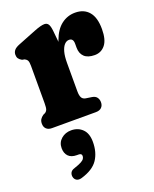

<svg xmlns="http://www.w3.org/2000/svg" viewBox="-135 -530 693 865"><g transform="rotate(-20 212.0 -97.0)"><path d="M202.3 -243.4Q202.3 -315.9 219.4 -362.3Q236.5 -408.8 265.7 -431.1Q294.9 -453.4 331.7 -453.4Q374.2 -453.4 397.6 -425.6Q421 -397.9 421 -342.8Q421 -291.6 401.6 -267.5Q382.3 -243.3 351 -243.3Q317.9 -243.3 301.3 -259.1Q284.7 -274.9 284.7 -302.9V-321.6Q284.7 -335 279.6 -341.3Q274.6 -347.6 264.4 -347.6Q252.3 -347.6 242.3 -337Q232.3 -326.4 226.5 -305.4Q220.8 -284.4 220.8 -252.9ZM211.6 -410.5 220.8 -316.4V-116.8Q220.8 -96.9 226.3 -86.7Q231.8 -76.5 245.2 -74.2L274.5 -69.8Q289.9 -67.3 297 -57.6Q304.1 -47.9 304.1 -34.2Q304.1 -18.9 294.6 -9.4Q285.2 0 266.9 0H56.5Q39.8 0 30.2 -9Q20.5 -18.1 20.5 -34.2Q20.5 -46.7 25.6 -54.7Q30.7 -62.8 40.5 -69.8L49.8 -74.2Q57.2 -78.7 60.5 -86.8Q63.8 -94.9 63.8 -116.8V-296.1Q63.8 -314 60 -321.4Q56.1 -328.7 47.2 -333.1L35.1 -335.5Q23.9 -341.9 19.3 -348.9Q14.6 -355.9 14.6 -366.7Q14.6 -379.1 22.2 -388.3Q29.8 -397.5 48.2 -404.7L132.9 -438.3Q151.4 -445.7 163.8 -448.9Q176.3 -452.1 184.3 -452.1Q195.8 -452.1 202.3 -443.5Q208.8 -435 211.6 -410.5ZM120.5 152.7Q93.6 152.7 80 138.4Q66.5 124.2 66.5 100Q66.5 72.7 86.1 55.7Q105.7 38.7 133.9 38.7Q166.5 38.7 187.6 59.5Q208.8 80.2 208.8 121.1Q208.8 171 185.8 205.5Q162.8 240 105.3 257Q89.9 261.3 80.4 255.5Q71 249.8 68.5 237.9Q66.3 226.8 71.4 217.3Q76.6 207.9 91.2 203.7Q113.1 196.4 124.4 190.3Q135.8 184.2 139.7 177.9Q143.7 171.7 143.7 165Q143.7 152.7 129.1 152.7Z"/></g></svg>

Font: Fraunces 144pt S100 Black
Style: Regular
Weight: 900
Version: Version 1.000